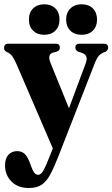

<svg xmlns="http://www.w3.org/2000/svg" viewBox="-20 -652 536 916"><path d="M216.5 95 232 56 59 -345.5Q48 -371 38 -384.5Q28 -398 13 -403.5Q5 -408 2.2 -412.2Q-0.5 -416.5 -0.5 -422.5Q-0.5 -443.5 20 -443.5H246.5Q265.5 -443.5 265.5 -424.5Q265.5 -417 261.8 -413Q258 -409 251 -405.5L231 -400.5Q205 -391 221 -352L309 -135.5L388 -347.5Q396.5 -369 392.2 -381Q388 -393 371.5 -399.5L353 -405.5Q339.5 -412.5 339.5 -424.5Q339.5 -443.5 360 -443.5H475.5Q496 -443.5 496 -424.5Q496 -413.5 483.5 -405Q462.5 -398 452 -386.5Q441.5 -375 430 -345L258.5 94Q237.5 148 219.2 181.5Q201 215 177.8 230Q154.5 245 117.5 245Q65.5 245 34.8 214Q4 183 4 137Q4 105 19.8 87Q35.5 69 62 69Q82 69 95.8 80.5Q109.5 92 121 121L130 144.5Q135.5 161.5 143.2 171.8Q151 182 162.5 182Q176 182 188.2 159.5Q200.5 137 216.5 95ZM191 -486Q158 -486 138 -505.8Q118 -525.5 118 -558.5Q118 -592 138 -611.8Q158 -631.5 191 -631.5Q224.5 -631.5 244.2 -611.8Q264 -592 264 -558.5Q264 -525.5 244.2 -505.8Q224.5 -486 191 -486ZM369 -486Q335.5 -486 315.5 -505.8Q295.5 -525.5 295.5 -558.5Q295.5 -591.5 315.8 -611.5Q336 -631.5 369 -631.5Q403 -631.5 423 -611.8Q443 -592 443 -558.5Q443 -525.5 423 -505.8Q403 -486 369 -486Z"/></svg>

Font: Fraunces 144pt S050
Style: Bold
Weight: 700
Version: Version 1.000; ttfautohint (v1.8.3)